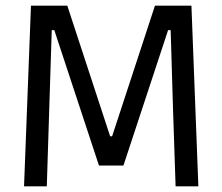

<svg xmlns="http://www.w3.org/2000/svg" viewBox="-20 -659 786 679"><path d="M65 0 89.5 -639H218L369.5 -177H376.5L528 -639H657L681.5 0H601L592 -269.5L583.5 -552.5H574.5L416.5 -73.5H330L172 -552.5H163L154 -269L145.5 0Z"/></svg>

Font: Anek Telugu
Style: Regular
Weight: 400
Designer: Omkar Bhoir (Telugu), Yesha Goshar (Latin)
Foundry: Ek Type
Version: Version 1.003